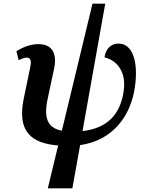

<svg xmlns="http://www.w3.org/2000/svg" viewBox="-20 -780 802 1040"><path d="M239 240H372L414 6C592 -19 690 -154 711 -311C730 -444 699 -544 622 -544C585 -544 553 -520 546 -469C593 -460 668 -410 650 -287C632 -159 560 -85 427 -70L550 -760H481L315 -72C244 -86 215 -132 237 -239L273 -408C292 -500 255 -541 188 -541C141 -541 101 -522 69 -503L81 -454C96 -461 112 -468 124 -468C144 -468 153 -455 143 -412L109 -248C72 -71 145 -4 295 8Z"/></svg>

Font: Noto Serif SemiBold
Style: Italic
Weight: 600
Italic angle: -12°
Designer: Monotype Design Team
Foundry: Monotype Imaging Inc.
Version: Version 2.014